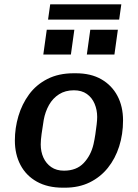

<svg xmlns="http://www.w3.org/2000/svg" viewBox="-20 -861 640 891"><path d="M272 10Q201 10 151 -18Q101 -46 75 -95.5Q49 -145 49 -209Q49 -267 65.5 -322.5Q82 -378 115 -423Q148 -468 200 -494.5Q252 -521 322 -521H332Q402 -521 450.5 -493Q499 -465 525 -416Q551 -367 551 -302Q551 -238 533 -181.5Q515 -125 480.5 -82Q446 -39 396 -14.5Q346 10 281 10ZM277 -69Q335 -69 368.5 -104.5Q402 -140 414 -192Q419 -214 422.5 -238Q426 -262 428.5 -283Q431 -304 431 -318Q431 -351 419 -379.5Q407 -408 383 -425Q359 -442 323 -442Q283 -442 254 -423.5Q225 -405 207.5 -374Q190 -343 183 -305Q177 -269 173 -239.5Q169 -210 169 -191Q169 -157 181.5 -129.5Q194 -102 218 -85.5Q242 -69 277 -69ZM203 -770 213 -841H543L533 -770ZM511 -608H383L399 -723H527ZM309 -608H181L197 -723H325Z"/></svg>

Font: Chivo Mono Medium
Style: Italic
Weight: 500
Italic angle: -8.05°
Monospace: yes
Designer: Hector Gatti
Foundry: Omnibus-Type
Version: Version 1.008